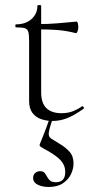

<svg xmlns="http://www.w3.org/2000/svg" viewBox="-20 -470 379 765"><path d="M189 12Q165 12 143.5 4.5Q122 -3 109 -20.5Q96 -38 96 -68V-306Q96 -331 93 -342.5Q90 -354 79 -357.5Q68 -361 44 -361Q41 -361 41 -367Q41 -373 44 -373Q82 -373 105.5 -394Q129 -415 129 -447Q129 -450 136.5 -450Q144 -450 144 -447V-102Q144 -60 164.5 -39.5Q185 -19 225 -19Q252 -19 272.5 -27.5Q293 -36 306 -46Q310 -48 313 -43.5Q316 -39 312 -36Q275 -10 247 1Q219 12 189 12ZM282 -338Q243 -348 207.5 -350.5Q172 -353 132 -353V-374Q171 -374 207.5 -377Q244 -380 285 -384Q288 -384 290 -377.5Q292 -371 292 -361Q292 -354 289 -345.5Q286 -337 282 -338ZM190 2Q177 41 174.5 57.5Q172 74 183 81.5Q194 89 219 104Q240 116 256.5 134Q273 152 273 181Q273 202 263 223.5Q253 245 231 260Q209 275 174 275Q149 275 130.5 266Q112 257 112 239Q112 226 120.5 219Q129 212 140 212Q152 212 157.5 218.5Q163 225 167.5 234Q172 243 179.5 249.5Q187 256 203 256Q240 256 240 215Q240 189 221.5 168.5Q203 148 154 122Q139 114 138 110Q137 106 144 91Q151 74 155 63.5Q159 53 164 40Q169 27 178 1Z"/></svg>

Font: Cormorant Light Light
Style: Regular
Weight: 300
Version: Version 4.000